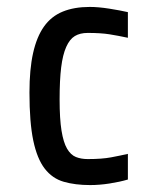

<svg xmlns="http://www.w3.org/2000/svg" viewBox="-20 -527 444 554"><path d="M349 -9Q325 -2 296 2.5Q267 7 240 7Q197 7 164 -2.5Q131 -12 109 -40.5Q87 -69 76 -121.5Q65 -174 65 -260Q65 -327 75.5 -374Q86 -421 107 -450.5Q128 -480 161 -493.5Q194 -507 239 -507Q264 -507 295.5 -502Q327 -497 349 -492V-418Q321 -424 296 -428Q271 -432 233 -432Q211 -432 196 -423Q181 -414 171 -391.5Q161 -369 156.5 -332.5Q152 -296 152 -240Q152 -184 157.5 -150Q163 -116 173.5 -98Q184 -80 199 -74Q214 -68 233 -68Q274 -68 300.5 -73Q327 -78 349 -83Z"/></svg>

Font: Share
Style: Regular
Weight: 400
Designer: Ralph du Carrois
Version: Version 1.001